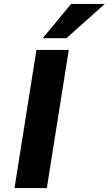

<svg xmlns="http://www.w3.org/2000/svg" viewBox="-20 -960 555 980"><path d="M54 0 166 -705H331L219 0ZM198 -765 343 -940H515L319 -765Z"/></svg>

Font: Nunito Sans 6pt ExtraBold
Style: Italic
Weight: 800
Italic angle: -9°
Version: Version 3.101;gftools[0.9.27]